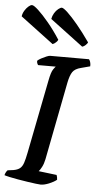

<svg xmlns="http://www.w3.org/2000/svg" viewBox="-73 -1009 540 1047"><g transform="rotate(5 197.0 -485.5)"><path d="M191 0Q184 0 164 -2.5Q144 -5 117.5 -9Q91 -13 65 -17.5Q39 -22 18.5 -26.5Q-2 -31 -10 -34Q-8 -43 -3.5 -51Q1 -59 5 -62L36 -66Q59 -70 71.5 -80Q84 -90 91 -111Q98 -132 105 -168L184 -569Q193 -616 204 -631.5Q215 -647 217 -648H120Q118 -651 115.5 -656.5Q113 -662 113 -671Q120 -678 134 -685.5Q148 -693 161.5 -698.5Q175 -704 181 -704H394Q398 -700 401.5 -689.5Q405 -679 404 -666L355 -653Q322 -645 309 -626Q296 -607 288 -567L205 -140Q200 -115 190.5 -97Q181 -79 174 -72L273 -60Q275 -56 276.5 -48Q278 -40 278 -34Q262 -21 236 -10.5Q210 0 191 0ZM351 -769 170 -905Q173 -922 182 -937Q191 -952 203 -961.5Q215 -971 222 -971Q231 -971 254.5 -949Q278 -927 311 -887.5Q344 -848 381 -795Q379 -789 369.5 -780Q360 -771 351 -769ZM189 -769 8 -905Q10 -921 19 -936Q28 -951 39.5 -961Q51 -971 59 -971Q69 -971 94 -948Q119 -925 152 -885.5Q185 -846 218 -795Q216 -789 207 -780.5Q198 -772 189 -769Z"/></g></svg>

Font: Texturina Medium 12pt SemiBold
Style: Italic
Weight: 600
Italic angle: -11°
Version: Version 1.002